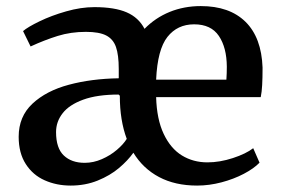

<svg xmlns="http://www.w3.org/2000/svg" viewBox="-20 -590 910 622"><path d="M209 11.2Q163.1 11.2 124.8 -5.9Q86.4 -22.9 63.5 -58.6Q40.5 -94.2 40.5 -147Q40.5 -212.4 85.2 -254.2Q129.9 -295.9 202.9 -315.4Q275.9 -335 364.7 -336.4V-366.2Q364.7 -412.1 355.7 -437.7Q346.7 -463.4 324 -475.1Q301.3 -486.8 258.3 -486.8Q209.5 -486.8 167 -473.6Q124.5 -460.4 79.1 -439.5L54.7 -489.3Q69.8 -502.4 108.2 -521Q146.5 -539.6 194.3 -553.2Q242.2 -566.9 285.6 -566.9Q351.6 -566.9 390.4 -550Q429.2 -533.2 448.2 -496.6Q482.9 -532.2 529.5 -551.3Q576.2 -570.3 630.4 -570.3Q723.6 -570.3 775.4 -519.3Q827.1 -468.3 830.6 -371.1Q830.6 -336.9 829.3 -314.5Q828.1 -292 824.7 -275.4H485.8Q487.8 -203.6 510.3 -156.2Q532.7 -108.9 569.3 -86.4Q606 -64 651.9 -64Q691.9 -64 734.4 -77.9Q776.9 -91.8 800.3 -109.9L820.8 -63Q802.2 -43.9 769.8 -26.9Q737.3 -9.8 697.5 0.7Q657.7 11.2 618.7 11.2Q547.4 11.2 495.4 -16.4Q443.4 -43.9 412.1 -95.2Q394 -69.8 365.5 -45.7Q336.9 -21.5 296.6 -5.1Q256.3 11.2 209 11.2ZM713.4 -332Q714.8 -352.1 714.8 -374Q714.4 -436 689 -473.6Q663.6 -511.2 608.9 -511.2Q554.7 -511.2 522.5 -470.5Q490.2 -429.7 485.8 -332ZM368.2 -278.8V-280.3L364.7 -282.7V-283.7Q294.9 -283.7 249.5 -267.1Q204.1 -250.5 182.9 -223.1Q161.6 -195.8 161.6 -162.1Q161.6 -109.9 186.8 -86.2Q211.9 -62.5 254.4 -62.5Q282.7 -62.5 310.1 -74.5Q337.4 -86.4 358.6 -104.5Q379.9 -122.6 390.6 -140.1Q368.2 -200.2 368.2 -278.8Z"/></svg>

Font: Merriweather
Style: Regular
Weight: 400
Designer: Eben Sorkin
Foundry: Eben Sorkin
Version: Version 1.584; ttfautohint (v1.6)